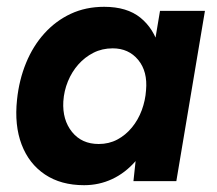

<svg xmlns="http://www.w3.org/2000/svg" viewBox="-20 -532 637 564"><path d="M372 0 382 -93 450 -500H582L498 0ZM227 12Q159 12 112 -19.5Q65 -51 43.5 -107.5Q22 -164 30 -239Q36 -297 56.5 -347Q77 -397 110.5 -434Q144 -471 188 -491.5Q232 -512 286 -512Q353 -512 392.5 -480Q432 -448 447.5 -392.5Q463 -337 454 -263Q448 -196 428.5 -145Q409 -94 378.5 -59Q348 -24 309.5 -6Q271 12 227 12ZM270 -109Q300 -109 324.5 -122Q349 -135 367.5 -157.5Q386 -180 396.5 -208.5Q407 -237 409 -267Q414 -322 386 -356Q358 -390 311 -390Q280 -390 254.5 -377Q229 -364 210 -342.5Q191 -321 179.5 -293Q168 -265 166 -234Q163 -180 191.5 -144.5Q220 -109 270 -109Z"/></svg>

Font: Figtree Light
Style: Bold Italic
Weight: 700
Italic angle: -9.5°
Version: Version 2.000